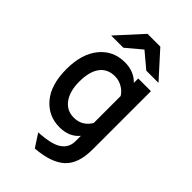

<svg xmlns="http://www.w3.org/2000/svg" viewBox="-275 -822 1113 1113"><g transform="rotate(45 281.0 -266.0)"><path d="M384 -576 290 -655 196 -576H96L238 -732H343L484 -576ZM246 200 194 120Q300 114 341.5 84.5Q383 55 383 4V-41Q340 12 260 12Q168 12 109 -57.5Q50 -127 50 -256Q50 -380 108.5 -451.5Q167 -523 262 -523Q337 -523 383 -475V-511H487V-33Q487 85 428 138Q369 191 246 200ZM279 -86Q347 -86 383 -146V-367Q367 -393 338.5 -409Q310 -425 279 -425Q218 -425 186 -381.5Q154 -338 154 -256Q154 -178 187.5 -132Q221 -86 279 -86Z"/></g></svg>

Font: Overpass Light
Style: Bold
Weight: 600
Designer: Delve Withrington, Thomas Jockin
Foundry: Delve Fonts
Version: Version 3.000;DELV;Overpass